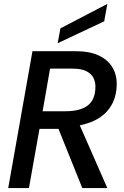

<svg xmlns="http://www.w3.org/2000/svg" viewBox="-20 -962 635 982"><path d="M22 0 146 -700H371Q436 -700 482 -679.5Q528 -659 552.5 -621.5Q577 -584 577 -532Q577 -478 556 -435Q535 -392 493.5 -363Q452 -334 388 -321L529 0H401L279 -303H182L128 0ZM198 -393H314Q392 -393 430 -423.5Q468 -454 468 -519Q468 -545 457 -565.5Q446 -586 420.5 -598.5Q395 -611 352 -611H236ZM275 -741 289 -817 529 -942 513 -853Z"/></svg>

Font: Rethink Sans Medium
Style: Italic
Weight: 500
Italic angle: -10°
Designer: The Rethink Sans project authors (Hans Thiessen). DM Sans designed by Colophon Foundry.
Foundry: Rethink Communications LLC
Version: Version 1.001